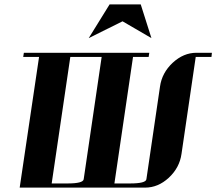

<svg xmlns="http://www.w3.org/2000/svg" viewBox="-20 -856 987 876"><path d="M69.8 0 158.2 -596.2H85.9L88.9 -615.2H661.1L658.2 -596.2H586.9L502 -19H573.2Q645 -19 647.9 -38.1L710 -460.9Q718.8 -523.9 768.1 -569.8Q817.4 -615.2 876 -615.2H946.8L944.8 -596.2H873L808.1 -153.8Q799.3 -90.8 750 -44.9Q701.2 0 642.1 0ZM215.8 -19H288.1Q358.9 -19 361.8 -38.1L443.8 -596.2H300.8ZM384.8 -682.1 480 -835.9H622.1L670.9 -682.1L539.1 -758.8Z"/></svg>

Font: Hjet
Style: Italic
Weight: 400
Designer: T. Christopher White
Version: Version 1.2